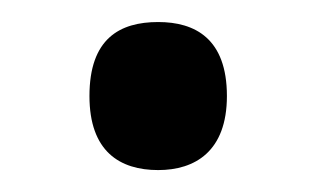

<svg xmlns="http://www.w3.org/2000/svg" viewBox="-20 -444 290 176"><path d="M62 -356C62 -305.2 89.8 -288.1 125 -288.1C158.7 -288.1 188 -305.2 188 -356C188 -408.7 158.7 -423.8 125 -423.8C89.8 -423.8 62 -408.7 62 -356Z"/></svg>

Font: Gandom
Style: Regular
Weight: 400
Foundry: DejaVu fonts team - Redesigned by Saber Rastikerdar - Based on Samim Font
Version: Version 0.8